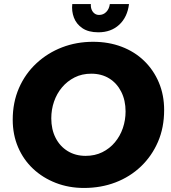

<svg xmlns="http://www.w3.org/2000/svg" viewBox="-20 -919 847 951"><path d="M396 12Q321 12 256.5 -13Q192 -38 144 -83Q96 -128 69.5 -190Q43 -252 43 -326Q43 -412 74 -483Q105 -554 160.5 -605.5Q216 -657 287.5 -684.5Q359 -712 441 -712Q518 -712 582.5 -687.5Q647 -663 694 -617.5Q741 -572 767 -510Q793 -448 793 -374Q793 -287 762.5 -216.5Q732 -146 678 -94.5Q624 -43 552 -15.5Q480 12 396 12ZM404 -147Q450 -147 486.5 -165Q523 -183 549 -214Q575 -245 588.5 -284.5Q602 -324 602 -367Q602 -422 580.5 -464.5Q559 -507 521 -530.5Q483 -554 432 -554Q386 -554 349.5 -535.5Q313 -517 287 -486Q261 -455 247.5 -415.5Q234 -376 234 -333Q234 -278 255.5 -236Q277 -194 315.5 -170.5Q354 -147 404 -147ZM467 -759Q418 -759 388 -779.5Q358 -800 346 -832Q334 -864 338 -899H430Q429 -883 434 -871Q439 -859 448.5 -852Q458 -845 471 -845Q492 -845 506.5 -860Q521 -875 524 -899H619Q611 -834 570.5 -796.5Q530 -759 467 -759Z"/></svg>

Font: MuseoModerno ExtraBold
Style: Italic
Weight: 800
Italic angle: -9°
Designer: Pablo Cosgaya, Héctor Gatti, Marcela Romero, and the Authors of The MuseoModerno Project.
Foundry: Omnibus-Type Team
Version: Version 1.003